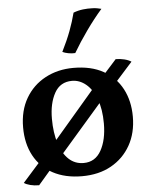

<svg xmlns="http://www.w3.org/2000/svg" viewBox="-53 -764 663 841"><g transform="rotate(-5 278.0 -344.0)"><path d="M276 9Q202 9 148 -20Q94 -49 65.5 -102Q37 -155 37 -226Q37 -300 68.5 -354Q100 -408 155 -437.5Q210 -467 279 -467Q357 -467 410.5 -437Q464 -407 492 -354Q520 -301 520 -232Q520 -160 489.5 -106Q459 -52 404.5 -21.5Q350 9 276 9ZM288 -48Q339 -48 365 -94.5Q391 -141 391 -213Q391 -276 374 -320.5Q357 -365 329 -388Q301 -411 268 -411Q216 -411 191 -366Q166 -321 166 -253Q166 -191 181 -144.5Q196 -98 223 -73Q250 -48 288 -48ZM397 -411 467 -489Q486 -489 504.5 -484.5Q523 -480 535 -472L459 -387ZM159 -54 85 32Q64 32 46.5 27.5Q29 23 19 16L107 -83ZM134 -109 372 -387 416 -345 178 -71ZM293 -531Q278 -530 262.5 -533Q247 -536 237 -541Q261 -589 276 -629Q291 -669 301 -708Q322 -716 343.5 -718.5Q365 -721 384 -720Q395 -720 405.5 -718Q416 -716 424 -714Q389 -674 354.5 -625.5Q320 -577 293 -531Z"/></g></svg>

Font: Vollkorn SemiBold
Style: Regular
Weight: 600
Designer: Friedrich Althausen
Foundry: Friedrich Althausen
Version: Version 5.000